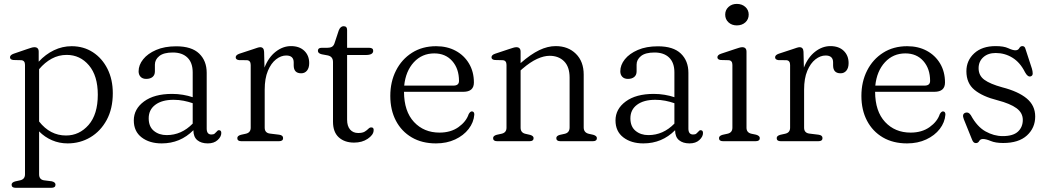

<svg xmlns="http://www.w3.org/2000/svg" viewBox="-20 -706 5240 960"><path d="M173.5 -447.5V-397.5Q207.5 -434.5 249.8 -454.8Q292 -475 338 -475Q398 -475 444.5 -444.8Q491 -414.5 517.5 -361.5Q544 -308.5 544 -240Q544 -162.5 513.5 -106.2Q483 -50 431.8 -19.5Q380.5 11 318 11Q276.5 11 240 -4.8Q203.5 -20.5 175.5 -49V165.5Q175.5 191.5 199.5 195.5L239 200.5Q257.5 205 257.5 217.5Q257.5 233 237 233H58Q38 233 38 217.5Q38 206 56 201L81 195.5Q105 190 105 165.5V-381.5Q105 -403.5 86.5 -405L46.5 -406Q30 -408 30 -419.5Q30 -431 48.5 -437.5L115.5 -460.5Q127 -464.5 136 -467.2Q145 -470 152 -470Q173.5 -470 173.5 -447.5ZM313.5 -431.5Q273.5 -431.5 238.8 -412.8Q204 -394 175.5 -360V-98.5Q230.5 -28.5 310 -28.5Q376.5 -28.5 422.8 -81.2Q469 -134 469 -232.5Q469 -327 424.8 -379.2Q380.5 -431.5 313.5 -431.5Z M649 -104Q649 -161 700.2 -198.8Q751.5 -236.5 840.5 -236.5Q868.5 -236.5 895 -232Q921.5 -227.5 943.5 -220V-344Q943.5 -392.5 917.2 -418Q891 -443.5 844 -443.5Q798.5 -443.5 776.5 -425.8Q754.5 -408 754.5 -383V-349Q754.5 -331 742.8 -321.2Q731 -311.5 711 -311.5Q693 -311.5 683 -322Q673 -332.5 673 -349.5Q673 -381 695.8 -409.5Q718.5 -438 760.5 -456.2Q802.5 -474.5 861 -474.5Q938 -474.5 975.8 -438.2Q1013.5 -402 1013.5 -342V-63Q1013.5 -33.5 1037 -33.5Q1048 -33.5 1053 -37.8Q1058 -42 1062 -46.5Q1065 -50 1067.8 -52.5Q1070.5 -55 1074.5 -55Q1086.5 -55 1086.5 -41Q1086.5 -22.5 1068.2 -5.8Q1050 11 1019 11Q986 11 966.5 -5.2Q947 -21.5 947 -55Q881.5 11 788.5 11Q727.5 11 688.2 -19Q649 -49 649 -104ZM723.5 -114.5Q723.5 -73 749.2 -51.8Q775 -30.5 813.5 -30.5Q887.5 -30.5 943.5 -88V-190Q922 -197.5 898.2 -202.2Q874.5 -207 848 -207Q790 -207 756.8 -182.2Q723.5 -157.5 723.5 -114.5Z M1300.5 -447 1302.5 -368Q1322.5 -419.5 1358.5 -447.5Q1394.5 -475.5 1435 -475.5Q1477 -475.5 1501.5 -452Q1526 -428.5 1526 -390.5Q1526 -366.5 1515 -353Q1504 -339.5 1486 -339.5Q1448.5 -339.5 1448.5 -379V-394Q1448.5 -428.5 1411 -428.5Q1385 -428.5 1360.2 -409.2Q1335.5 -390 1319.5 -352Q1303.5 -314 1303.5 -258V-67.5Q1303.5 -41 1330.5 -38L1375.5 -32.5Q1395.5 -30 1395.5 -15.5Q1395.5 0 1375 0H1186.5Q1166.5 0 1166.5 -15.5Q1166.5 -27 1184.5 -32L1209.5 -37.5Q1233.5 -43 1233.5 -67.5V-381Q1233.5 -403.5 1215 -405L1175 -405.5Q1158.5 -407.5 1158.5 -419.5Q1158.5 -431 1177 -437.5L1245.5 -460Q1258 -464.5 1266.8 -467.2Q1275.5 -470 1281 -470Q1299.5 -470 1300.5 -447Z M1618.5 -429 1589 -434.5Q1569.5 -439 1569.5 -452Q1569.5 -467 1588 -467H1616Q1630.5 -467 1639.2 -471.8Q1648 -476.5 1652.5 -489.5L1674 -554.5Q1682.5 -575 1698 -575Q1715.5 -575 1715.5 -556V-467H1826Q1846 -467 1846 -452Q1846 -431 1809 -431H1715.5V-107.5Q1715.5 -75.5 1730.5 -58.2Q1745.5 -41 1771 -41Q1792.5 -41 1803.8 -48Q1815 -55 1821.8 -62Q1828.5 -69 1836 -69Q1850.5 -69 1848 -52Q1846.5 -31 1818.5 -12Q1790.5 7 1750.5 7Q1703 7 1674 -19.2Q1645 -45.5 1645 -97.5V-396Q1645 -423.5 1618.5 -429Z M2349.5 -293.5Q2349.5 -247 2296.5 -247H2000Q2000.5 -149 2050 -96Q2099.5 -43 2177.5 -43Q2234 -43 2272.5 -70.5Q2311 -98 2323.5 -135.5Q2331 -149 2339.5 -149Q2352 -148.5 2351.5 -132.5Q2348.5 -94 2323.2 -61.2Q2298 -28.5 2255.8 -8.8Q2213.5 11 2160 11Q2090 11 2038.8 -19Q1987.5 -49 1959.5 -102.5Q1931.5 -156 1931.5 -226.5Q1931.5 -297 1960 -353.2Q1988.5 -409.5 2040 -442.2Q2091.5 -475 2160.5 -475Q2216 -475 2258.5 -452Q2301 -429 2325.2 -388Q2349.5 -347 2349.5 -293.5ZM2151.5 -439Q2090 -439 2049.2 -394.8Q2008.5 -350.5 2001 -278H2247.5Q2275 -278 2275 -301.5Q2275 -362.5 2241.2 -400.8Q2207.5 -439 2151.5 -439Z M2583 -447.5V-390.5Q2634 -435 2676.2 -455.2Q2718.5 -475.5 2758.5 -475.5Q2820.5 -475.5 2859.5 -437Q2898.5 -398.5 2898.5 -333V-69Q2898.5 -43 2924 -37L2946.5 -32Q2964.5 -26.5 2964.5 -15.5Q2964.5 0 2944.5 0H2782Q2761.5 0 2761.5 -15.5Q2761.5 -26.5 2778.5 -31.5L2803.5 -37Q2828 -42.5 2828 -69V-318Q2828 -372 2800.5 -399.5Q2773 -427 2728 -427Q2699.5 -427 2665.5 -411.5Q2631.5 -396 2592 -362L2583 -354V-67.5Q2583 -42.5 2607 -37L2631 -31.5Q2648 -26.5 2648 -15.5Q2648 0 2628 0H2465.5Q2445.5 0 2445.5 -15.5Q2445.5 -27 2463.5 -32L2488.5 -37.5Q2512.5 -43 2512.5 -67.5V-381.5Q2512.5 -403.5 2494 -405L2454 -406Q2437.5 -408 2437.5 -419.5Q2437.5 -431.5 2456 -437.5L2525 -460.5Q2537 -464.5 2546 -467.2Q2555 -470 2561.5 -470Q2583 -470 2583 -447.5Z M3057.5 -104Q3057.5 -161 3108.8 -198.8Q3160 -236.5 3249 -236.5Q3277 -236.5 3303.5 -232Q3330 -227.5 3352 -220V-344Q3352 -392.5 3325.8 -418Q3299.5 -443.5 3252.5 -443.5Q3207 -443.5 3185 -425.8Q3163 -408 3163 -383V-349Q3163 -331 3151.2 -321.2Q3139.5 -311.5 3119.5 -311.5Q3101.5 -311.5 3091.5 -322Q3081.5 -332.5 3081.5 -349.5Q3081.5 -381 3104.2 -409.5Q3127 -438 3169 -456.2Q3211 -474.5 3269.5 -474.5Q3346.5 -474.5 3384.2 -438.2Q3422 -402 3422 -342V-63Q3422 -33.5 3445.5 -33.5Q3456.5 -33.5 3461.5 -37.8Q3466.5 -42 3470.5 -46.5Q3473.5 -50 3476.2 -52.5Q3479 -55 3483 -55Q3495 -55 3495 -41Q3495 -22.5 3476.8 -5.8Q3458.5 11 3427.5 11Q3394.5 11 3375 -5.2Q3355.5 -21.5 3355.5 -55Q3290 11 3197 11Q3136 11 3096.8 -19Q3057.5 -49 3057.5 -104ZM3132 -114.5Q3132 -73 3157.8 -51.8Q3183.5 -30.5 3222 -30.5Q3296 -30.5 3352 -88V-190Q3330.5 -197.5 3306.8 -202.2Q3283 -207 3256.5 -207Q3198.5 -207 3165.2 -182.2Q3132 -157.5 3132 -114.5Z M3664 -579Q3639 -579 3622.5 -594.2Q3606 -609.5 3606 -633Q3606 -656 3622.5 -671.2Q3639 -686.5 3664 -686.5Q3690 -686.5 3706.8 -671.2Q3723.5 -656 3723.5 -633Q3723.5 -609.5 3706.8 -594.2Q3690 -579 3664 -579ZM3712.5 -447.5V-67.5Q3712.5 -43 3736.5 -37.5L3760.5 -32.5Q3779 -27 3779 -15.5Q3779 0 3758 0H3595Q3575 0 3575 -15.5Q3575 -27 3593 -32L3618 -37.5Q3642 -43 3642 -67.5V-381.5Q3642 -403.5 3623.5 -405L3583.5 -406Q3567 -408 3567 -419.5Q3567 -431.5 3585.5 -437.5L3654.5 -460.5Q3666.5 -464.5 3675.5 -467.2Q3684.5 -470 3691 -470Q3712.5 -470 3712.5 -447.5Z M3997.5 -447 3999.5 -368Q4019.5 -419.5 4055.5 -447.5Q4091.5 -475.5 4132 -475.5Q4174 -475.5 4198.5 -452Q4223 -428.5 4223 -390.5Q4223 -366.5 4212 -353Q4201 -339.5 4183 -339.5Q4145.5 -339.5 4145.5 -379V-394Q4145.5 -428.5 4108 -428.5Q4082 -428.5 4057.2 -409.2Q4032.5 -390 4016.5 -352Q4000.5 -314 4000.5 -258V-67.5Q4000.5 -41 4027.5 -38L4072.5 -32.5Q4092.5 -30 4092.5 -15.5Q4092.5 0 4072 0H3883.5Q3863.5 0 3863.5 -15.5Q3863.5 -27 3881.5 -32L3906.5 -37.5Q3930.5 -43 3930.5 -67.5V-381Q3930.5 -403.5 3912 -405L3872 -405.5Q3855.5 -407.5 3855.5 -419.5Q3855.5 -431 3874 -437.5L3942.5 -460Q3955 -464.5 3963.8 -467.2Q3972.5 -470 3978 -470Q3996.5 -470 3997.5 -447Z M4705 -293.5Q4705 -247 4652 -247H4355.5Q4356 -149 4405.5 -96Q4455 -43 4533 -43Q4589.5 -43 4628 -70.5Q4666.5 -98 4679 -135.5Q4686.5 -149 4695 -149Q4707.5 -148.5 4707 -132.5Q4704 -94 4678.8 -61.2Q4653.5 -28.5 4611.2 -8.8Q4569 11 4515.5 11Q4445.5 11 4394.2 -19Q4343 -49 4315 -102.5Q4287 -156 4287 -226.5Q4287 -297 4315.5 -353.2Q4344 -409.5 4395.5 -442.2Q4447 -475 4516 -475Q4571.5 -475 4614 -452Q4656.5 -429 4680.8 -388Q4705 -347 4705 -293.5ZM4507 -439Q4445.5 -439 4404.8 -394.8Q4364 -350.5 4356.5 -278H4603Q4630.5 -278 4630.5 -301.5Q4630.5 -362.5 4596.8 -400.8Q4563 -439 4507 -439Z M4958.5 -441Q4920 -441 4896.5 -419.8Q4873 -398.5 4873 -365Q4873 -328 4902 -307Q4931 -286 4991 -269.5Q5071 -249 5113.5 -213.8Q5156 -178.5 5156 -123.5Q5156 -66.5 5114.8 -28.8Q5073.5 9 4996 9Q4957.5 9 4933.8 -1Q4910 -11 4895 -11Q4881.5 -11 4876 -0.8Q4870.5 9.5 4859 9.5Q4846.5 9.5 4840 -8.5L4799 -110Q4788.5 -136.5 4807.5 -142.5Q4823 -147.5 4834.5 -129.5Q4865.5 -72.5 4907.5 -49Q4949.5 -25.5 4993.5 -25.5Q5045.5 -25.5 5069.8 -48Q5094 -70.5 5094 -106.5Q5094 -142 5062.5 -165Q5031 -188 4968 -204.5Q4892.5 -223.5 4852.2 -256.8Q4812 -290 4812 -350Q4812 -403.5 4851.2 -439.5Q4890.5 -475.5 4958 -475.5Q4999 -475.5 5021.2 -465Q5043.5 -454.5 5057 -454.5Q5070.5 -454.5 5076.2 -465Q5082 -475.5 5092 -475.5Q5104 -475.5 5107.5 -461L5139.5 -363Q5143.5 -350 5143.5 -338.5Q5143.5 -327 5133 -324Q5118.5 -320 5105 -345Q5080.5 -394 5042.2 -417.5Q5004 -441 4958.5 -441Z"/></svg>

Font: Fraunces 9pt Soft Light
Style: Regular
Weight: 300
Version: Version 1.000;[0bf87f6ff]